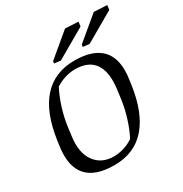

<svg xmlns="http://www.w3.org/2000/svg" viewBox="-199 -1021 1127 1183"><g transform="rotate(-30 364.5 -430.0)"><path d="M275.4 10.7Q139.2 10.7 80.1 -56.4Q21 -123.5 39.1 -256.3L44.4 -294.9Q71.3 -484.4 156.2 -577.9Q241.2 -671.4 381.3 -671.4Q516.1 -671.4 576.2 -604.5Q636.2 -537.6 617.2 -403.8L611.8 -365.7Q585.9 -181.2 501.7 -85.2Q417.5 10.7 275.4 10.7ZM521 -382.3Q537.1 -500.5 496.1 -561.8Q455.1 -623 357.9 -623Q322.3 -623 285.6 -611.6Q249 -600.1 218.8 -580.1Q191.4 -527.3 171.9 -465.3Q152.3 -403.3 144 -343.3L135.3 -278.3Q119.6 -164.1 166 -100.8Q212.4 -37.6 298.8 -37.6Q335.9 -37.6 372.6 -49.3Q409.2 -61 438 -81.1Q463.9 -130.4 483.6 -192.6Q503.4 -254.9 512.2 -317.4ZM267.1 -733.9 431.2 -871.1 524.4 -866.2 520 -834 310.5 -712.9 264.6 -718.3ZM471.2 -733.9 635.7 -871.1 729 -866.2 724.6 -834 514.6 -712.9 468.8 -718.3Z"/></g></svg>

Font: Noticia Text
Style: Italic
Weight: 400
Italic angle: -8°
Designer: JM Sole
Foundry: JM Sole
Version: Version 1.003